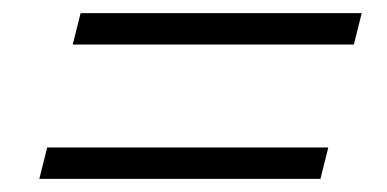

<svg xmlns="http://www.w3.org/2000/svg" viewBox="-20 -452 590 293"><path d="M52 -227H481L469 -179H40ZM103 -432H532L520 -384H91Z"/></svg>

Font: IBM Plex Serif
Style: Italic
Weight: 400
Italic angle: -14°
Designer: Mike Abbink, Paul van der Laan, Pieter van Rosmalen
Foundry: Bold Monday
Version: Version 3.001